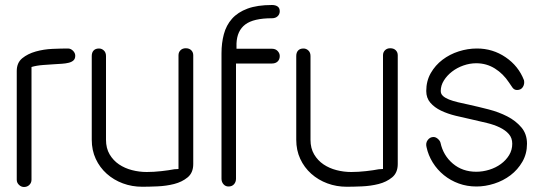

<svg xmlns="http://www.w3.org/2000/svg" viewBox="-20 -748 2175 768"><path d="M106 -29Q106 -17 97.5 -8.5Q89 0 76 0Q65 0 56 -8.5Q47 -17 47 -29V-464Q47 -497 69 -515Q91 -533 123 -542Q155 -551 190 -552.5Q225 -554 252 -554Q263 -554 272 -545Q281 -536 281 -525Q281 -513 274 -506.5Q267 -500 255 -497Q243 -494 228 -493L196 -491Q179 -490 152.5 -488Q126 -486 106 -480Z M694 -527Q694 -539 702 -547Q710 -555 723 -555Q737 -555 745 -547Q753 -539 753 -527V-92Q753 -57 730.5 -38.5Q708 -20 676.5 -12Q645 -4 609.5 -2.5Q574 -1 549 -1Q508 -1 471.5 -14.5Q435 -28 407 -53Q379 -78 363 -112.5Q347 -147 347 -189V-524Q347 -538 354.5 -546Q362 -554 376 -554Q387 -554 395.5 -546Q404 -538 404 -524V-189Q404 -155 418.5 -130.5Q433 -106 456 -90.5Q479 -75 508 -67.5Q537 -60 567 -60Q595 -60 626 -63.5Q657 -67 677 -71Q679 -71 685.5 -71.5Q692 -72 694 -72Z M866 -535Q866 -576 875.5 -611.5Q885 -647 908 -673Q931 -699 970 -713.5Q1009 -728 1068 -728Q1082 -728 1090.5 -722Q1099 -716 1099 -703Q1099 -691 1090.5 -683Q1082 -675 1068 -675Q994 -675 961 -650Q928 -625 926 -574V-553H1068Q1082 -553 1090.5 -544Q1099 -535 1099 -524Q1099 -510 1090.5 -502Q1082 -494 1068 -494H924V-33Q924 -20 916 -11Q908 -2 894 -2Q882 -2 874 -11Q866 -20 866 -33Z M1512 -527Q1512 -539 1520 -547Q1528 -555 1541 -555Q1555 -555 1563 -547Q1571 -539 1571 -527V-92Q1571 -57 1548.5 -38.5Q1526 -20 1494.5 -12Q1463 -4 1427.5 -2.5Q1392 -1 1367 -1Q1326 -1 1289.5 -14.5Q1253 -28 1225 -53Q1197 -78 1181 -112.5Q1165 -147 1165 -189V-524Q1165 -538 1172.5 -546Q1180 -554 1194 -554Q1205 -554 1213.5 -546Q1222 -538 1222 -524V-189Q1222 -155 1236.5 -130.5Q1251 -106 1274 -90.5Q1297 -75 1326 -67.5Q1355 -60 1385 -60Q1413 -60 1444 -63.5Q1475 -67 1495 -71Q1497 -71 1503.5 -71.5Q1510 -72 1512 -72Z M2076 -427Q2079 -412 2071.5 -400Q2064 -388 2048 -388Q2037 -388 2030 -397.5Q2023 -407 2016 -418Q1993 -453 1959.5 -474Q1926 -495 1885 -495Q1859 -495 1833.5 -486Q1808 -477 1788 -461.5Q1768 -446 1755.5 -426Q1743 -406 1743 -384Q1743 -372 1752 -364Q1761 -356 1776 -350Q1791 -344 1812 -339Q1833 -334 1857 -329Q1893 -321 1934 -310.5Q1975 -300 2009 -282.5Q2043 -265 2065.5 -238.5Q2088 -212 2088 -173Q2088 -133 2069.5 -101Q2051 -69 2022 -47Q1993 -25 1957 -13.5Q1921 -2 1886 -2Q1848 -2 1815 -14Q1782 -26 1755.5 -47.5Q1729 -69 1711 -98Q1693 -127 1686 -160Q1682 -176 1691 -188Q1700 -200 1714 -200Q1723 -200 1731.5 -192.5Q1740 -185 1742 -177Q1753 -126 1791.5 -93.5Q1830 -61 1885 -61Q1911 -61 1937 -69Q1963 -77 1983.5 -92Q2004 -107 2016.5 -127.5Q2029 -148 2029 -173Q2029 -196 2015.5 -211.5Q2002 -227 1979.5 -238Q1957 -249 1928 -256L1868 -270Q1835 -277 1802.5 -285Q1770 -293 1744 -305.5Q1718 -318 1701.5 -337Q1685 -356 1685 -384Q1685 -424 1703 -455.5Q1721 -487 1750 -509Q1779 -531 1815 -542.5Q1851 -554 1888 -554Q1951 -554 2002.5 -519Q2054 -484 2076 -427Z"/></svg>

Font: VDS
Style: Thin
Weight: 100
Width: 0
Designer: artmaker
Foundry: artmaker
Version: Version 1.000 2012 initial release